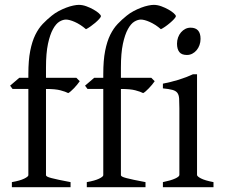

<svg xmlns="http://www.w3.org/2000/svg" viewBox="-20 -777 933 797"><path d="M398.9 -710Q398.9 -706.1 391.8 -698.2Q384.8 -690.4 375 -682.1Q365.2 -673.8 354.7 -666.5Q344.2 -659.2 336.9 -655.8Q325.2 -666 313.2 -673.6Q301.3 -681.2 290.3 -686Q279.3 -690.9 269.8 -693.4Q260.3 -695.8 253.9 -695.8Q241.2 -695.8 226.8 -687.3Q212.4 -678.7 200 -656.2Q187.5 -633.8 179.2 -595.2Q170.9 -556.6 170.9 -496.1V-454.1H296.9L311 -439.9Q306.6 -433.1 300 -425.3Q293.5 -417.5 286.9 -410.6Q280.3 -403.8 273.9 -398.2Q267.6 -392.6 263.2 -390.6Q252 -396.5 231 -402.1Q210 -407.7 170.9 -407.7V-49.8Q170.9 -46.9 176 -43.9Q181.2 -41 193.4 -37.8Q205.6 -34.7 224.9 -30.5Q244.1 -26.4 272.9 -21V0H29.3V-21Q63 -26.9 80.3 -35.4Q97.7 -43.9 97.7 -49.8V-407.7H32.2L22 -421.4L60.1 -454.1H97.7V-469.2Q97.7 -526.9 105.5 -566.2Q113.3 -605.5 126.7 -632.6Q140.1 -659.7 157.7 -678Q175.3 -696.3 194.8 -711.9Q208 -722.7 223.6 -731Q239.3 -739.3 254.6 -745.1Q270 -751 283.9 -753.9Q297.9 -756.8 307.1 -756.8Q322.3 -756.8 338.4 -751Q354.5 -745.1 367.9 -737.5Q381.3 -730 390.1 -722.2Q398.9 -714.4 398.9 -710ZM710 -710Q710 -706.1 702.9 -698.2Q695.8 -690.4 686 -682.1Q676.3 -673.8 665.8 -666.5Q655.3 -659.2 647.9 -655.8Q636.2 -666 624.3 -673.6Q612.3 -681.2 601.3 -686Q590.3 -690.9 580.8 -693.4Q571.3 -695.8 564.9 -695.8Q552.2 -695.8 537.8 -687.3Q523.4 -678.7 511 -656.2Q498.5 -633.8 490.2 -595.2Q481.9 -556.6 481.9 -496.1V-454.1H607.9L622.1 -439.9Q617.7 -433.1 611.1 -425.3Q604.5 -417.5 597.9 -410.6Q591.3 -403.8 585 -398.2Q578.6 -392.6 574.2 -390.6Q563 -396.5 542 -402.1Q521 -407.7 481.9 -407.7V-49.8Q481.9 -46.9 487.1 -43.9Q492.2 -41 504.4 -37.8Q516.6 -34.7 535.9 -30.5Q555.2 -26.4 584 -21V0H340.3V-21Q374 -26.9 391.4 -35.4Q408.7 -43.9 408.7 -49.8V-407.7H343.3L333 -421.4L371.1 -454.1H408.7V-469.2Q408.7 -526.9 416.5 -566.2Q424.3 -605.5 437.7 -632.6Q451.2 -659.7 468.8 -678Q486.3 -696.3 505.9 -711.9Q519 -722.7 534.7 -731Q550.3 -739.3 565.7 -745.1Q581.1 -751 595 -753.9Q608.9 -756.8 618.2 -756.8Q633.3 -756.8 649.4 -751Q665.5 -745.1 679 -737.5Q692.4 -730 701.2 -722.2Q710 -714.4 710 -710ZM656.2 0V-21Q689.5 -27.8 707 -35.9Q724.6 -43.9 724.6 -50.8V-327.1Q724.6 -352.1 723.6 -367.4Q722.7 -382.8 716.3 -391.4Q710 -399.9 696 -403.8Q682.1 -407.7 656.2 -410.2V-429.7Q671.4 -432.6 688.2 -436.8Q705.1 -440.9 721.7 -446Q738.3 -451.2 753.4 -457Q768.6 -462.9 781.2 -468.8H797.9V-50.8Q797.9 -44.9 814.2 -36.4Q830.6 -27.8 866.2 -21V0ZM812.5 -615.7Q812.5 -602.1 808.1 -589.8Q803.7 -577.6 796.1 -568.6Q788.6 -559.6 778.3 -554.2Q768.1 -548.8 755.9 -548.8Q733.9 -548.8 724.4 -561Q714.8 -573.2 714.8 -595.7Q714.8 -609.4 719.2 -621.6Q723.6 -633.8 731.4 -642.8Q739.3 -651.9 749.3 -657Q759.3 -662.1 771 -662.1Q812.5 -662.1 812.5 -615.7Z"/></svg>

Font: Gentium Plus Am
Style: Regular
Weight: 400
Designer: J. Victor Gaultney, Annie Olsen, Iska Routamaa, Becca Hirsbrunner
Foundry: SIL International
Version: Version 5.000